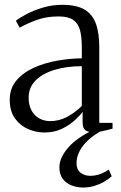

<svg xmlns="http://www.w3.org/2000/svg" viewBox="-20 -556 517 818"><path d="M170 8.5Q133.5 8.5 99.5 -6.2Q65.5 -21 43.5 -51.8Q21.5 -82.5 21.5 -131Q21.5 -179.5 49.8 -213Q78 -246.5 123.8 -267.2Q169.5 -288 223.5 -297.5Q277.5 -307 328.5 -307.5V-355.5Q328.5 -399 320.8 -427.8Q313 -456.5 291.8 -471.2Q270.5 -486 229.5 -486Q177 -486 135.2 -470.5Q93.5 -455 64 -438L47.5 -467.5Q62.5 -479.5 92.5 -495.5Q122.5 -511.5 162.2 -523.5Q202 -535.5 246 -535.5Q305 -535.5 339.2 -515.8Q373.5 -496 388.2 -456Q403 -416 403 -354.5V-32.5H459.5V-8Q449 -5 435.5 -1.5Q422 2 407.2 4.5Q392.5 7 377 7Q355 7 343.5 -1.5Q332 -10 332 -34.5V-79.5Q322 -65.5 299.5 -44.5Q277 -23.5 244.2 -7.5Q211.5 8.5 170 8.5ZM193.5 -40Q232 -40 265.8 -58Q299.5 -76 328.5 -104.5V-274Q263 -274 211.8 -258.2Q160.5 -242.5 131.2 -212.8Q102 -183 102 -140.5Q102 -107.5 114.5 -85Q127 -62.5 148 -51.2Q169 -40 193.5 -40ZM334 243Q309.5 243 286.2 234.5Q263 226 248 206.8Q233 187.5 233 157Q233 135.5 243.2 113.8Q253.5 92 272 71.2Q290.5 50.5 316.8 32.2Q343 14 374.5 -1L394.5 -5L416.5 -1Q380.5 18 355.8 41Q331 64 318.5 89Q306 114 306 139Q306 165.5 322.5 179.2Q339 193 364.5 193Q385 193 404 186.5Q423 180 443.5 166.5L456 195Q440.5 209 421 219.8Q401.5 230.5 379.5 236.8Q357.5 243 334 243Z"/></svg>

Font: Merriweather 96pt Light
Style: Regular
Weight: 300
Version: Version 2.100